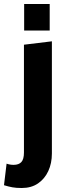

<svg xmlns="http://www.w3.org/2000/svg" viewBox="-50 -774 332 962"><path d="M59 168Q31 168 12 164.5Q-7 161 -30 154L-17 46Q0 52 18 52Q44 52 57 38Q70 24 70 -10V-550L210 -567V-5Q210 44 192 83Q174 122 140.5 145Q107 168 59 168ZM71 -621V-754H199V-621Z"/></svg>

Font: Freeman
Style: Regular
Weight: 400
Designer: Vernon Adams, Aoife Mooney, Rodrigo Fuenzalida
Foundry: Rodrigo Fuenzalida
Version: Version 1.000; ttfautohint (v1.8.4.7-5d5b)